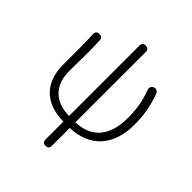

<svg xmlns="http://www.w3.org/2000/svg" viewBox="-234 -844 1200 1200"><g transform="rotate(45 365.5 -244.0)"><path d="M335 -362V-37C205 -39 137 -114 137 -237C137 -269 139 -347 139 -412C139 -447 138 -479 136 -509C134 -527 124 -534 106 -534C85 -534 77 -520 79 -499C82 -460 82 -428 82 -395V-239C82 -85 167 11 335 13V171C335 190 344 199 363 199C382 199 391 190 391 171V13C559 8 663 -98 663 -287C663 -373 651 -437 623 -518C617 -535 604 -544 586 -539C566 -533 561 -516 568 -497C596 -419 604 -362 604 -287C604 -125 526 -41 391 -37V-362V-659C391 -678 382 -687 363 -687C344 -687 335 -678 335 -659Z"/></g></svg>

Font: GenSenRounded2 TW L
Style: Regular
Weight: 300
Version: Version 2.100;PS 2.1;hotconv 16.6.51;makeotf.lib2.5.65220 DE